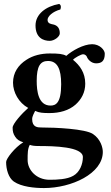

<svg xmlns="http://www.w3.org/2000/svg" viewBox="-20 -715 561 973"><path d="M467 -394C495 -394 511 -406 511 -443C511 -462 485 -491 447 -491C403 -491 345 -458 316 -432C298 -442 277 -444 232 -444C189 -444 147 -434 114 -412C73 -386 46 -347 46 -296C46 -247 75 -194 123 -168C92 -141 44 -88 44 -68C44 -49 47 -37 57 -22C66 -8 78 0 98 6C55 32 11 89 11 106C11 143 23 186 50 205C89 232 155 238 203 238C342 238 501 165 501 55C501 34 491 -9 451 -36C412 -62 262 -69 188 -69C170 -69 143 -71 143 -111C143 -127 153 -141 158 -153C179 -143 200 -142 231 -142C282 -142 329 -155 363 -185C392 -211 412 -246 412 -291C412 -347 384 -384 350 -412C358 -422 391 -440 401 -440C410 -440 417 -434 420 -428C424 -415 442 -394 467 -394ZM175 25C252 25 400 28 400 81C400 117 384 158 351 176C320 194 269 196 231 196C165 196 120 147 120 96C120 62 120 39 131 19C141 23 154 25 175 25ZM290 -288C290 -192 262 -180 236 -180C174 -180 166 -254 166 -305C166 -379 184 -406 223 -406C270 -406 290 -367 290 -288ZM232 -508C255 -508 283 -529 283 -546C283 -571 272 -586 250 -591C242 -593 221 -594 221 -614C221 -632 246 -656 286 -667C290 -679 290 -689 280 -695C212 -683 160 -643 160 -586C160 -523 200 -508 232 -508Z"/></svg>

Font: Libertinus Serif
Style: Bold
Weight: 700
Designer: Philipp H. Poll, Khaled Hosny
Foundry: Caleb Maclennan
Version: Version 7.050;RELEASE